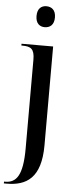

<svg xmlns="http://www.w3.org/2000/svg" viewBox="-72 -786 416 1059"><g transform="rotate(5 135.5 -257.0)"><path d="M141 -638C169 -638 193 -654 193 -696C193 -738 169 -754 141 -754C114 -754 91 -738 91 -696C91 -654 114 -638 141 -638ZM-8 240H7C117 240 197 192 197 11V-536H22V-526H28C74 -526 95 -514 95 -454V38C95 187 60 230 -2 230H-8Z"/></g></svg>

Font: Noto Serif Display Condensed Medium
Style: Regular
Weight: 500
Width: 3
Designer: Monotype Design Team
Foundry: Monotype Imaging Inc.
Version: Version 2.009